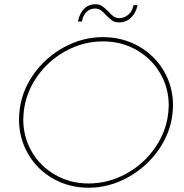

<svg xmlns="http://www.w3.org/2000/svg" viewBox="-20 -877 862 900"><path d="M791 -383Q791 -371 789 -349Q780 -255 723 -174Q666 -93 578.5 -45Q491 3 395 3Q304 3 229 -39.5Q154 -82 111.5 -156Q69 -230 69 -318Q69 -328 71 -352Q80 -447 136.5 -527.5Q193 -608 280 -655.5Q367 -703 463 -703Q554 -703 629.5 -660.5Q705 -618 748 -544.5Q791 -471 791 -383ZM91 -350Q89 -328 89 -318Q89 -235 129 -166Q169 -97 239.5 -57Q310 -17 395 -17Q487 -17 570 -62Q653 -107 706.5 -184Q760 -261 769 -351Q771 -373 771 -383Q771 -465 730.5 -534Q690 -603 619.5 -643Q549 -683 463 -683Q371 -683 288.5 -638Q206 -593 153 -516.5Q100 -440 91 -350ZM538 -772Q519 -772 507 -780Q495 -788 477 -806Q464 -821 452.5 -829Q441 -837 426 -837Q402 -837 385.5 -821Q369 -805 364 -776H345Q353 -814 374 -835.5Q395 -857 427 -857Q446 -857 458 -849Q470 -841 488 -823Q501 -808 512.5 -800Q524 -792 539 -792Q563 -792 582 -808.5Q601 -825 606 -853H625Q617 -816 594 -794Q571 -772 538 -772Z"/></svg>

Font: Gontserrat Thin
Style: Italic
Weight: 250
Italic angle: -11.3°
Designer: Julieta Ulanovsky
Foundry: Julieta Ulanovsky
Version: Version 6.001